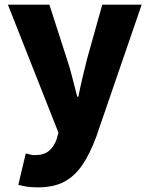

<svg xmlns="http://www.w3.org/2000/svg" viewBox="-20 -589 644 828"><path d="M143 219Q115 219 96 216Q77 213 59 208L91 73Q99 74 109 77Q119 80 129 80Q170 80 192 61Q214 42 224 12L232 -17L14 -569H193L269 -333Q282 -294 292 -254Q302 -214 313 -172H318Q326 -213 335.5 -253Q345 -293 355 -333L421 -569H591L395 1Q368 74 335 122.5Q302 171 256.5 195Q211 219 143 219Z"/></svg>

Font: Noto Sans TC Thin Black
Style: Regular
Weight: 900
Version: Version 2.004-H2;hotconv 1.0.118;makeotfexe 2.5.65603